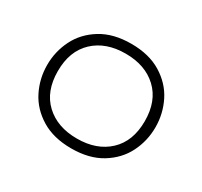

<svg xmlns="http://www.w3.org/2000/svg" viewBox="-113 -651 855 811"><g transform="rotate(30 315.0 -245.0)"><path d="M51 -245Q51 -311 80 -369Q109 -427 168.5 -463.5Q228 -500 315 -500Q402 -500 461.5 -463.5Q521 -427 550 -369Q579 -311 579 -245Q579 -179 550 -121Q521 -63 461.5 -26.5Q402 10 315 10Q228 10 168.5 -26.5Q109 -63 80 -121Q51 -179 51 -245ZM527 -245Q527 -343 469 -397.5Q411 -452 315 -452Q219 -452 161 -397.5Q103 -343 103 -245Q103 -147 161 -92.5Q219 -38 315 -38Q411 -38 469 -92.5Q527 -147 527 -245Z"/></g></svg>

Font: Kodchasan ExtraLight
Style: Regular
Weight: 275
Version: Version 1.000; ttfautohint (v1.6)